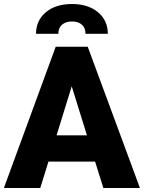

<svg xmlns="http://www.w3.org/2000/svg" viewBox="-21 -946 725 966"><path d="M457.5 -132.8H222.7L181.6 0H-1.5L259.3 -710.9H420.4L683.1 0H499ZM263.7 -265.1H416.5L339.8 -511.7ZM409.2 -775.9Q409.2 -805.2 391.4 -821.5Q373.5 -837.9 341.3 -837.9Q309.1 -837.9 290.8 -821.5Q272.5 -805.2 272.5 -775.9H160.2Q160.2 -842.8 209.5 -884.3Q258.8 -925.8 341.3 -925.8Q422.4 -925.8 471.9 -884.5Q521.5 -843.3 521.5 -775.9Z"/></svg>

Font: Roboto Black
Style: Regular
Weight: 900
Designer: Google
Version: Version 2.134; 2016